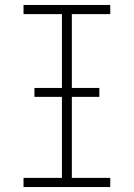

<svg xmlns="http://www.w3.org/2000/svg" viewBox="-20 -755 540 775"><path d="M75 0V-37H230V-698H75V-735H425V-698H270V-37H425V0ZM119 -364V-400H381V-364Z"/></svg>

Font: Iosevka Extralight
Style: Regular
Weight: 200
Monospace: yes
Designer: Belleve Invis
Foundry: Belleve Invis
Version: Version 32.0.1; ttfautohint (v1.8.4)